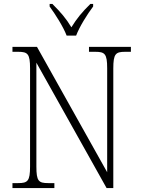

<svg xmlns="http://www.w3.org/2000/svg" viewBox="-20 -951 716 971"><path d="M317 -771H365C382 -816 422 -880 451 -918V-931H437C394 -889 369 -858 341 -813C314 -858 287 -889 245 -931H231V-918C259 -880 300 -816 317 -771ZM43 0H255V-25H224C175 -25 164 -35 164 -109V-634L519 0H553V-605C553 -679 565 -689 613 -689H642V-714H430V-689H462C510 -689 522 -679 522 -606V-80L167 -714H43V-689H72C120 -689 132 -679 132 -606V-109C132 -35 120 -25 72 -25H43Z"/></svg>

Font: Noto Serif Myanmar SemiCondensed ExtraLight
Style: Regular
Weight: 200
Width: 4
Designer: Ben Mitchell and the Monotype Design Team
Foundry: Monotype Imaging Inc.
Version: Version 2.106